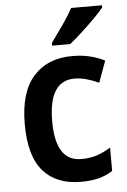

<svg xmlns="http://www.w3.org/2000/svg" viewBox="-55 -857 565 856"><g transform="rotate(-5 228.0 -429.0)"><path d="M273 -41Q163 -41 104 -108.5Q45 -176 45 -319Q45 -461 108 -532Q171 -603 281 -603Q328 -603 364.5 -593.5Q401 -584 427 -570L392 -474Q364 -487 336.5 -494.5Q309 -502 283 -502Q168 -502 168 -320Q168 -142 283 -142Q322 -142 353.5 -152.5Q385 -163 415 -182V-77Q385 -58 351.5 -49.5Q318 -41 273 -41ZM434 -807Q419 -788 391 -760Q363 -732 332.5 -704Q302 -676 278 -657H197V-669Q221 -702 249.5 -742.5Q278 -783 296 -817H434Z"/></g></svg>

Font: Noto Sans Tamil UI SemiCondensed SemiBold
Style: Regular
Weight: 600
Width: 4
Designer: Jelle Bosma - Monotype Design Team
Foundry: Monotype Imaging Inc.
Version: Version 2.004; ttfautohint (v1.8.4.7-5d5b)